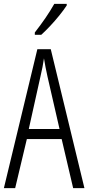

<svg xmlns="http://www.w3.org/2000/svg" viewBox="-20 -1033 454 987"><path d="M356 -66 297 -318H118L58 -66H0L172 -780H241L414 -66ZM224 -640Q218 -666 214 -688Q210 -710 206 -733Q200 -690 188 -640L128 -370H286ZM323 -1005Q308 -982 285 -953.5Q262 -925 237 -898.5Q212 -872 192 -854H159V-866Q190 -906 214 -941Q238 -976 259 -1013H323Z"/></svg>

Font: Noto Sans Malayalam UI ExtraCondensed Light
Style: Regular
Weight: 300
Width: 2
Designer: Jelle Bosma - Monotype Design Team
Foundry: Monotype Imaging Inc.
Version: Version 2.104; ttfautohint (v1.8.4.7-5d5b)